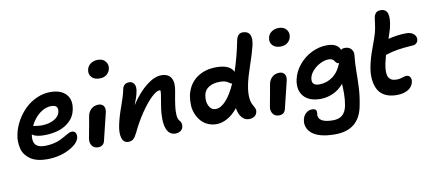

<svg xmlns="http://www.w3.org/2000/svg" viewBox="-84 -1090 3788 1677"><g transform="rotate(-10 1810.0 -251.0)"><path d="M252.9 35.2Q208 35.2 171.1 25.6Q134.3 16.1 108.9 -1.2Q83.5 -18.6 65.2 -42.5Q46.9 -66.4 39.3 -95.5Q31.7 -124.5 30.3 -157.7Q28.8 -190.9 37.1 -226.1Q48.8 -284.2 80.1 -340.1Q111.3 -396 156 -440.2Q200.7 -484.4 260.3 -511.2Q319.8 -538.1 382.8 -538.1Q475.6 -538.1 521.5 -488.5Q567.4 -439 549.8 -352.1Q538.1 -292.5 494.6 -251.7Q451.2 -210.9 393.3 -193.4Q335.4 -175.8 266.1 -175.8Q189.9 -175.8 160.2 -202.1Q138.2 -83 254.9 -83Q297.4 -83 334.5 -91.6Q371.6 -100.1 396.2 -112.1Q420.9 -124 440.9 -136Q460.9 -147.9 477.5 -156.5Q494.1 -165 506.8 -165Q530.8 -165 540.5 -148.4Q550.3 -131.8 545.9 -106Q534.7 -52.7 449.2 -8.8Q363.8 35.2 252.9 35.2ZM369.1 -416Q314.5 -416 263.9 -375.5Q213.4 -335 184.1 -272Q189.5 -272 212.9 -268.1Q236.3 -264.2 256.8 -264.2Q321.3 -264.2 367.9 -289.3Q414.6 -314.5 422.9 -355Q428.7 -385.7 416.3 -400.9Q403.8 -416 369.1 -416Z M829.1 -580.1Q783.2 -580.1 759 -606.2Q734.9 -632.3 742.2 -670.9Q748.5 -704.1 775.4 -723.6Q802.2 -743.2 838.9 -743.2Q885.3 -743.2 907.7 -714.8Q930.2 -686.5 922.9 -651.9Q918 -622.6 893.8 -601.3Q869.6 -580.1 829.1 -580.1ZM711.9 9.8Q675.3 9.8 657.2 -16.8Q639.2 -43.5 646 -80.1Q658.2 -141.1 668.7 -202.6Q679.2 -264.2 681.2 -273.9Q688.5 -311 714.4 -334Q740.2 -356.9 777.8 -356.9Q807.1 -356.9 822.3 -337.6Q837.4 -318.4 831.1 -282.2Q827.1 -260.7 802.2 -164.1Q777.3 -67.4 772.9 -43.9Q763.7 9.8 711.9 9.8Z M1397.9 8.8Q1334.5 8.8 1314.2 -67.9Q1293.9 -144.5 1322.8 -296.9Q1336.4 -365.2 1333 -386.2Q1331.1 -387.2 1324.7 -387.2Q1297.9 -387.2 1252.9 -344.7Q1208 -302.2 1155.8 -226.1Q1103.5 -149.9 1061.5 -61Q1041.5 -20 1024.7 -5.6Q1007.8 8.8 981 8.8Q938 8.8 924.3 -36.1Q910.6 -81.1 925.8 -150.9Q939.9 -220.2 971.9 -307.6Q1003.9 -395 1014.6 -449.2Q1019 -475.6 1034.9 -489.3Q1050.8 -502.9 1076.7 -502.9Q1104 -502.9 1119.4 -479.2Q1134.8 -455.6 1126 -413.1Q1124 -401.4 1121.3 -390.4Q1118.7 -379.4 1114.3 -366.2Q1109.9 -353 1107.2 -345.5Q1104.5 -337.9 1097.9 -320.8Q1091.3 -303.7 1088.9 -296.9Q1158.2 -401.9 1230.2 -458Q1302.2 -514.2 1362.8 -514.2Q1425.3 -514.2 1449.5 -472.7Q1473.6 -431.2 1459 -358.9Q1443.4 -277.3 1437.3 -230.5Q1431.2 -183.6 1433.8 -148.4Q1436.5 -113.3 1451.7 -96.2Q1473.1 -73.2 1466.8 -40Q1462.4 -18.1 1443.8 -4.6Q1425.3 8.8 1397.9 8.8Z M1767.6 -9.8Q1726.1 -9.8 1690.7 -25.1Q1655.3 -40.5 1631.3 -67.4Q1607.4 -94.2 1591.8 -130.1Q1576.2 -166 1573.7 -207.3Q1571.3 -248.5 1578.6 -293Q1598.6 -392.1 1671.6 -446.5Q1744.6 -501 1850.6 -500Q1909.2 -500 1947.8 -482.2Q1986.3 -464.4 1999 -432.1Q2040 -551.3 2068.8 -696.8Q2081.5 -759.8 2127.9 -759.8Q2174.8 -759.8 2191.4 -726.6Q2208 -693.4 2192.9 -629.9Q2177.2 -565.9 2142.6 -464.8Q2107.9 -363.8 2095.7 -301.8Q2082.5 -235.4 2086.2 -192.4Q2089.8 -149.4 2100.6 -129.6Q2111.3 -109.9 2120.1 -92.3Q2128.9 -74.7 2126 -59.1Q2121.6 -31.7 2101.8 -17.8Q2082 -3.9 2052.7 -3.9Q2014.6 -3.9 1988.8 -35.2Q1962.9 -66.4 1955.6 -118.2Q1910.6 -63 1861.8 -36.4Q1813 -9.8 1767.6 -9.8ZM1712.9 -278.8Q1701.7 -222.2 1721.7 -181.6Q1741.7 -141.1 1781.7 -141.1Q1826.2 -141.1 1872.6 -191.2Q1918.9 -241.2 1960.9 -335.9Q1952.6 -336.4 1943.6 -341.8Q1934.6 -347.2 1926.8 -353.3Q1918.9 -359.4 1900.9 -364.3Q1882.8 -369.1 1857.9 -369.1Q1797.9 -369.1 1759.5 -345.2Q1721.2 -321.3 1712.9 -278.8Z M2433.6 -580.1Q2387.7 -580.1 2363.5 -606.2Q2339.4 -632.3 2346.7 -670.9Q2353 -704.1 2379.9 -723.6Q2406.7 -743.2 2443.4 -743.2Q2489.7 -743.2 2512.2 -714.8Q2534.7 -686.5 2527.3 -651.9Q2522.5 -622.6 2498.3 -601.3Q2474.1 -580.1 2433.6 -580.1ZM2316.4 9.8Q2279.8 9.8 2261.7 -16.8Q2243.7 -43.5 2250.5 -80.1Q2262.7 -141.1 2273.2 -202.6Q2283.7 -264.2 2285.6 -273.9Q2293 -311 2318.8 -334Q2344.7 -356.9 2382.3 -356.9Q2411.6 -356.9 2426.8 -337.6Q2441.9 -318.4 2435.5 -282.2Q2431.6 -260.7 2406.7 -164.1Q2381.8 -67.4 2377.4 -43.9Q2368.2 9.8 2316.4 9.8Z M2770.5 257.8Q2733.4 257.8 2701.7 254.2Q2669.9 250.5 2646 243.9Q2622.1 237.3 2602.3 228Q2582.5 218.8 2569.1 208Q2555.7 197.3 2545.7 184.6Q2535.6 171.9 2530.3 159.4Q2524.9 147 2522.2 133.8Q2519.5 120.6 2519.8 108.6Q2520 96.7 2522.5 85Q2529.8 50.3 2553.5 29.1Q2577.1 7.8 2608.4 7.8Q2653.8 7.8 2646.5 50.8Q2638.7 89.4 2669.9 111.6Q2701.2 133.8 2773.4 133.8Q2827.1 133.8 2856.9 107.4Q2886.7 81.1 2897.5 28.8Q2907.2 -22.5 2907.7 -75.4Q2908.2 -128.4 2905.3 -166Q2863.3 -116.7 2809.1 -92.8Q2754.9 -68.8 2699.7 -68.8Q2598.6 -68.8 2550.8 -123.8Q2502.9 -178.7 2520.5 -270Q2535.2 -340.3 2583.5 -398.7Q2631.8 -457 2698 -489Q2764.2 -521 2832.5 -521Q2926.8 -521 2948.7 -460Q2961.4 -471.2 2982.4 -471.2Q3021.5 -471.2 3040.5 -447.8Q3059.6 -424.3 3055.7 -392.1Q3047.9 -328.1 3047.6 -253.4Q3047.4 -178.7 3043.7 -104.7Q3040 -30.8 3022.5 54.2Q2982.4 257.8 2770.5 257.8ZM2650.4 -263.2Q2636.7 -195.8 2709.5 -195.8Q2775.4 -195.8 2828.6 -234.4Q2881.8 -272.9 2911.6 -350.1L2909.7 -349.1Q2897.5 -349.1 2889.2 -356.7Q2880.9 -364.3 2876.2 -373Q2871.6 -381.8 2859.1 -389.4Q2846.7 -397 2827.6 -397Q2791 -397 2752 -377.4Q2712.9 -357.9 2684.8 -326.7Q2656.7 -295.4 2650.4 -263.2Z M3360.4 13.2Q3299.3 13.2 3257.1 -8.5Q3214.8 -30.3 3194.3 -69.6Q3173.8 -108.9 3168.9 -163.1Q3164.1 -217.3 3178.2 -282.2Q3191.9 -349.1 3224.4 -435.8Q3256.8 -522.5 3266.1 -558.1Q3275.4 -593.8 3280.5 -636.7Q3285.6 -679.7 3289.1 -693.8Q3294.9 -716.3 3308.6 -728.8Q3322.3 -741.2 3350.1 -741.2Q3443.4 -741.2 3401.4 -570.8Q3392.6 -538.6 3373 -482.9Q3459.5 -503.9 3535.2 -503.9Q3576.7 -503.9 3600.8 -481.7Q3625 -459.5 3619.1 -428.2Q3616.2 -412.1 3604 -401.4Q3591.8 -390.6 3573.2 -389.2Q3489.7 -383.8 3436 -375.2Q3382.3 -366.7 3327.1 -348.1Q3320.3 -325.7 3309.1 -274.9Q3292.5 -190.9 3311 -155.5Q3329.6 -120.1 3382.3 -120.1Q3407.7 -120.1 3432.9 -128.7Q3458 -137.2 3469.2 -137.2Q3492.7 -137.2 3503.2 -120.6Q3513.7 -104 3509.3 -77.1Q3500 -34.2 3460.9 -10.5Q3421.9 13.2 3360.4 13.2Z"/></g></svg>

Font: Shantell Sans Irregular
Style: Italic
Weight: 600
Italic angle: -11.31°
Designer: Stephen Nixon, Anya Danilova, Shantell Martin
Foundry: Arrow Type
Version: Version 1.006;[9816181b4]